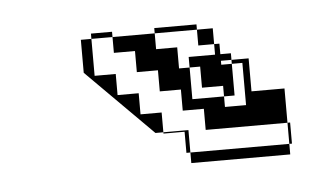

<svg xmlns="http://www.w3.org/2000/svg" viewBox="-30 -799 507 290"><g transform="rotate(-5 223.5 -654.0)"><path d="M340 -662V-694H324V-700H308V-694H324V-662ZM250 -550V-566H244V-598H212V-600H200L100 -700V-750H116V-694H148V-662H180V-630H212V-600H250V-598H276V-630H244V-662H212V-694H180V-726H148V-750H116V-758H148V-750H212V-726H244V-694H260V-646H308V-630H340V-662H324V-646H308V-662H276V-694H260V-710H300V-726H276V-750H212V-758H276V-750H300V-726H308V-710H324V-700H350V-650H400V-598H404V-566H400V-598H250V-566H400V-550Z"/></g></svg>

Font: Rubik Broken Fax
Style: Regular
Weight: 400
Designer: Hubert and Fischer, NaN
Foundry: Hubert and Fischer, NaN
Version: Version 2.201